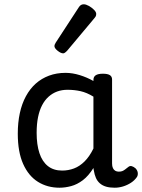

<svg xmlns="http://www.w3.org/2000/svg" viewBox="-20 -859 664 896"><path d="M258 17Q201 17 157 -10.5Q113 -38 88 -94Q63 -150 63 -235Q63 -287 72.5 -331Q82 -375 101 -410Q120 -445 147 -469Q174 -493 209 -506Q244 -519 286 -519Q318 -519 352 -508.5Q386 -498 416 -481V-486Q416 -501 427 -508Q438 -515 460 -515Q482 -515 492.5 -508.5Q503 -502 503 -488V-96Q503 -83 507 -74.5Q511 -66 518 -62Q525 -58 534 -58Q544 -58 550.5 -60.5Q557 -63 563.5 -68Q570 -73 579 -80Q586 -86 595 -83.5Q604 -81 613 -73Q622 -63 623 -52Q624 -41 619 -33Q608 -17 591 -6Q574 5 554.5 11Q535 17 515 17Q492 17 475 12Q458 7 446 -3.5Q434 -14 427.5 -29Q421 -44 418 -63Q418 -64 417 -67.5Q416 -71 416 -75Q393 -38 366.5 -18Q340 2 312 9.5Q284 17 258 17ZM151 -239Q151 -184 164 -144.5Q177 -105 203.5 -84Q230 -63 270 -63Q299 -63 325.5 -73Q352 -83 375 -106Q398 -129 416 -166V-408Q385 -427 356 -433.5Q327 -440 295 -440Q269 -440 247 -432Q225 -424 207 -408Q189 -392 176.5 -368Q164 -344 157.5 -312Q151 -280 151 -239ZM275 -610Q264 -610 249 -622Q234 -634 234 -644Q234 -647 235 -650Q236 -653 240 -660L347 -824Q352 -832 357.5 -835.5Q363 -839 371 -839Q381 -839 394.5 -831.5Q408 -824 418.5 -813.5Q429 -803 429 -794Q429 -787 426.5 -782.5Q424 -778 417 -770L294 -623Q282 -610 275 -610Z"/></svg>

Font: Playwrite CL
Style: Regular
Weight: 400
Designer: Veronika Burian, José Scaglione
Foundry: TypeTogether
Version: Version 1.002